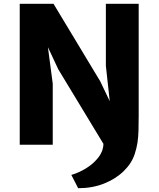

<svg xmlns="http://www.w3.org/2000/svg" viewBox="-20 -763 836 1012"><path d="M258 0H84V-743H262L508 -335L558.5 -229.5L538 -416V-743H711V-155Q711 -109 710 -75.2Q709 -41.5 704.8 -12.2Q700.5 17 690 49Q674 98 632 139Q590 180 528.5 204.5Q467 229 392 229L356 159Q397.5 147 436.2 122.5Q475 98 500 65Q525 32 525 -5L287 -398L232.5 -514.5L258 -322Z"/></svg>

Font: Merriweather Sans Black
Style: Regular
Weight: 900
Designer: Eben Sorkin
Foundry: Eben Sorkin
Version: Version 1.008; ttfautohint (v1.7.19-72a1) -l 8 -r 50 -G 200 